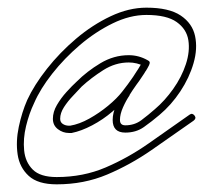

<svg xmlns="http://www.w3.org/2000/svg" viewBox="-20 -384 532 501"><path d="M365 -227Q374 -223 369 -215Q365 -206 357 -211Q337 -221 316 -221Q281 -221 249.5 -201Q218 -181 193 -158Q184 -148 170.5 -134Q157 -120 147 -104.5Q137 -89 137 -74Q137 -65 144 -60.5Q151 -56 160 -56Q162 -56 163 -56Q187 -60 213 -74.5Q239 -89 262 -108Q285 -127 299 -145Q314 -164 327 -183Q340 -202 352 -223Q356 -231 365 -227Q373 -222 369 -214Q365 -206 360 -198Q360 -198 360 -199Q360 -199 360 -199Q358 -196 356 -192.5Q354 -189 352 -186Q352 -186 352 -186Q352 -186 352 -186Q344 -174 335 -161.5Q326 -149 318 -136Q318 -136 318 -136Q318 -135 318 -135Q309 -122 301 -104Q293 -86 293 -71Q293 -57 307 -57Q331 -57 349 -70.5Q367 -84 384 -99Q410 -121 432 -152Q454 -183 465 -216.5Q476 -250 471.5 -279Q467 -308 441 -326.5Q415 -345 362 -345Q319 -345 274 -323Q229 -301 188.5 -266.5Q148 -232 116.5 -192Q85 -152 69 -115Q56 -88 48 -55Q40 -22 43 8.5Q46 39 65.5 58.5Q85 78 128 78Q197 78 255.5 53Q314 28 367.5 -9.5Q421 -47 475 -85Q475 -85 475 -85Q475 -85 475 -85Q482 -90 488 -82Q493 -75 485 -69Q431 -31 375.5 7.5Q320 46 259.5 71.5Q199 97 128 97Q79 97 55 75Q31 53 26 19Q21 -15 29 -53Q37 -91 51 -123Q69 -162 102.5 -204.5Q136 -247 178.5 -283Q221 -319 268.5 -341.5Q316 -364 362 -364Q421 -364 451.5 -343.5Q482 -323 489 -290Q496 -257 485 -219Q474 -181 450.5 -145.5Q427 -110 396 -84Q376 -67 355.5 -52.5Q335 -38 307 -38Q274 -38 274 -71Q274 -89 283 -109.5Q292 -130 302 -146Q302 -146 302 -146Q302 -146 302 -146Q310 -159 319 -171.5Q328 -184 336 -197Q336 -197 336 -197Q336 -197 336 -197Q338 -200 340 -203Q342 -206 344 -208Q344 -208 344 -209Q344 -209 344 -209Q348 -215 352 -222Q356 -231 364 -226Q373 -222 369 -214Q357 -192 343 -172.5Q329 -153 314 -133Q298 -114 273.5 -93Q249 -72 220.5 -57Q192 -42 167 -37Q163 -37 160 -37Q144 -37 131 -47Q118 -57 118 -74Q118 -92 128.5 -110Q139 -128 153.5 -144Q168 -160 180 -171Q207 -198 242 -219Q277 -240 316 -240Q342 -240 365 -227Q365 -227 365 -227Q365 -227 365 -227Z"/></svg>

Font: FRB American Cursive Guidelines Arrows Extralight
Style: Italic
Weight: 200
Italic angle: -25°
Version: Version 2.0;Modular Font Editor K font №1